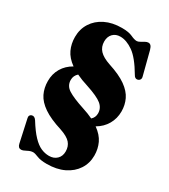

<svg xmlns="http://www.w3.org/2000/svg" viewBox="-222 -820 1008 1142"><g transform="rotate(30 282.0 -249.0)"><path d="M184.5 194Q167 194 146.2 205.5Q125.5 217 113 217Q92.5 217 87 191L53 35Q48 15 66.5 8Q84.5 2.5 98.5 24Q133.5 80.5 163 111.2Q192.5 142 219.8 154Q247 166 275 166Q308 166 328.5 146.2Q349 126.5 349 93.5Q349 59 329 35.8Q309 12.5 257.5 -5Q177 -30 131 -61.5Q85 -93 66.2 -131.5Q47.5 -170 47.5 -216.5Q47 -265 70.2 -304.5Q93.5 -344 136.5 -368Q92.5 -399.5 74.2 -438.8Q56 -478 56 -524.5Q56 -578.5 82.8 -620.5Q109.5 -662.5 158 -686.5Q206.5 -710.5 272 -710.5Q318.5 -710.5 344 -698.5Q369.5 -686.5 385.5 -686.5Q394.5 -686.5 406.2 -693.2Q418 -700 430 -706.8Q442 -713.5 452 -713.5Q462 -713.5 469 -706.2Q476 -699 481.5 -680L522 -523Q526 -510 521 -501.5Q516 -493 506 -490.5Q488.5 -486 477.5 -506.5Q425 -596 378.8 -628.5Q332.5 -661 290 -661Q258 -661 239 -641Q220 -621 220 -588.5Q220 -551.5 243 -527Q266 -502.5 316.5 -485.5Q394 -460.5 437.8 -429.2Q481.5 -398 499.5 -360.2Q517.5 -322.5 517.5 -278.5Q517.5 -230 494.5 -190Q471.5 -150 428.5 -125Q472.5 -93.5 490.8 -54.8Q509 -16 509 29.5Q509 82.5 481.8 124.2Q454.5 166 404.8 190Q355 214 287.5 214Q245 214 220.8 204Q196.5 194 184.5 194ZM309 -181Q350 -168 382 -152.5Q402.5 -170.5 402.5 -198.5Q402.5 -235 373.2 -259Q344 -283 265 -309Q219.5 -323 184.5 -340Q162 -320 162 -291Q162 -251 197.2 -228.5Q232.5 -206 309 -181Z"/></g></svg>

Font: Fraunces 144pt Soft Black
Style: Regular
Weight: 900
Version: Version 1.000;[b76b70a41]